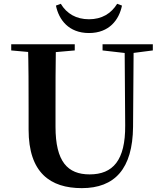

<svg xmlns="http://www.w3.org/2000/svg" viewBox="-20 -974 858 1013"><path d="M275.1 -944.5C290.3 -870.1 342.2 -799.7 449.5 -799.7C556.8 -799.7 608.4 -870.1 623.6 -944.5L598.2 -954C566 -902.1 517 -872.4 449.5 -872.4C382 -872.4 331.7 -902.1 300.8 -954ZM411.6 18.6C585.3 18.6 679.8 -83.2 682 -304.3L685.2 -740.5H637.5L640.5 -312.5C641.9 -128 575.7 -53.9 453 -53.9C336.9 -53.9 272.9 -120.9 272.9 -305V-400.9C272.9 -515.1 272.9 -628.3 274.9 -740.5H127.5C130.9 -627.3 130.9 -513.1 130.9 -400.9V-290C130.9 -62.6 245.3 18.6 411.6 18.6ZM39.2 -707.9 191.8 -694.2H218.8L374.4 -707.9V-740.5H39.2ZM521.1 -707.9 646.5 -693.5H674.7L786.3 -707.9V-740.5H521.1Z"/></svg>

Font: Source Han Serif CN VF
Style: Regular
Weight: 250
Designer: Ryoko NISHIZUKA 西塚涼子 (kana & ideographs); Frank Grießhammer (Latin, Greek & Cyrillic); Wenlong ZHANG 张文龙 (bopomofo); San
Foundry: Adobe
Version: Version 2.002;hotconv 1.1.0;makeotfexe 2.6.0